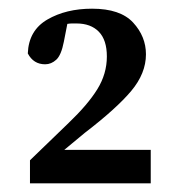

<svg xmlns="http://www.w3.org/2000/svg" viewBox="-20 -841 411 442"><path d="M49 -419V-472L138 -558Q182 -600 204 -635.5Q226 -671 226 -711Q226 -749 207.5 -768Q189 -787 156 -787Q151 -787 146 -787Q141 -787 135 -786L127 -745Q121 -714 109.5 -703.5Q98 -693 84 -693Q57 -693 44 -718Q46 -771 89 -796Q132 -821 192 -821Q257 -821 286.5 -789Q316 -757 316 -716Q316 -672 282 -631.5Q248 -591 175 -535L128 -496H327V-419Z"/></svg>

Font: Source Serif Pro SemiBold
Style: Regular
Weight: 600
Designer: Frank Grießhammer
Foundry: Adobe Systems Incorporated
Version: Version 3.001;hotconv 1.0.111;makeotfexe 2.5.65597